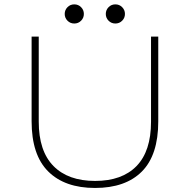

<svg xmlns="http://www.w3.org/2000/svg" viewBox="-20 -872 890 902"><path d="M361 -774.8Q348 -761.5 329 -761.5Q310 -761.5 297 -774.8Q284 -788 284 -806.5Q284 -825 297 -838.2Q310 -851.5 329 -851.5Q348 -851.5 361 -838.2Q374 -825 374 -806.5Q374 -788 361 -774.8ZM554 -774.8Q541 -761.5 522 -761.5Q503 -761.5 490 -774.8Q477 -788 477 -806.5Q477 -825 490 -838.2Q503 -851.5 522 -851.5Q541 -851.5 554 -838.2Q567 -825 567 -806.5Q567 -788 554 -774.8ZM426.5 11Q284.5 11 206.5 -66.5Q128.5 -144 128.5 -302V-700H162V-300.5Q162 -162.5 231 -92.2Q300 -22 426.5 -22Q553.5 -22 621.5 -92Q689.5 -162 689.5 -300V-700H723.5V-302Q723.5 -143.5 646.5 -66.2Q569.5 11 426.5 11Z"/></svg>

Font: League Mono Wide Thin
Style: Regular
Weight: 100
Width: 8
Designer: Tyler Finck
Foundry: The League of Moveable Type / Tyler Finck
Version: Version 2.210